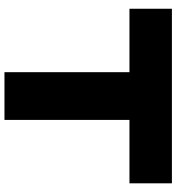

<svg xmlns="http://www.w3.org/2000/svg" viewBox="15 -805 790 860"><g transform="rotate(90 410.0 -375.0)"><path d="M517.1 -656.5V0H303.3V-656.5ZM801.1 -750V-559.9H19.2V-750Z"/></g></svg>

Font: Unbounded Variable
Style: Regular
Weight: 400
Designer: Luke Prowse, Jean-Baptiste Morizot, Fátima Lázaro, Florian Runge
Foundry: NaN
Version: Version 1.600;FEAKit 1.0